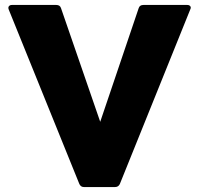

<svg xmlns="http://www.w3.org/2000/svg" viewBox="-20 -754 803 774"><path d="M318 0Q306 0 300 -12L15 -716Q12 -724 16 -729Q20 -734 28 -734H207Q222 -734 226 -721L384 -263L539 -721Q543 -734 558 -734H735Q743 -734 747 -729Q751 -724 747 -716L463 -12Q457 0 444 0Z"/></svg>

Font: LINE Seed Sans ExtraBold
Style: Regular
Weight: 800
Designer: LINE VX Design & Dalton Maag Ltd & Sandoll Inc
Foundry: Dalton Maag Ltd
Version: Version 1.003